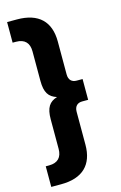

<svg xmlns="http://www.w3.org/2000/svg" viewBox="-139 -801 664 1053"><g transform="rotate(-15 193.0 -274.0)"><path d="M71 194C194 194 256 132 256 19V-168C256 -200 274 -215 300 -215H334V-333H300C274 -333 256 -348 256 -380V-567C256 -680 194 -742 71 -742H15V-625H34C84 -625 108 -598 108 -551V-383C108 -317 128 -288 173 -274C128 -260 108 -231 108 -165V3C108 50 84 77 34 77H15V194Z"/></g></svg>

Font: Montserrat-Alt1
Style: Bold
Weight: 700
Designer: Differentunic
Foundry: Differentunic
Version: Version 7.222